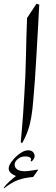

<svg xmlns="http://www.w3.org/2000/svg" viewBox="-40 -735 302 1036"><path d="M172 -710Q171 -690 169 -659Q167 -628 165 -583Q160 -492 156 -425.5Q152 -359 148.5 -306Q145 -253 140 -200Q136 -147 129.5 -107Q123 -67 111.5 -33Q100 1 79 38L72 32Q76 -10 79 -46.5Q82 -83 85 -124.5Q88 -166 91 -220Q98 -325 100 -429.5Q102 -534 106 -638L157 -715ZM125 134Q131 122 123.5 116Q116 110 102 109Q88 108 76 112Q63 116 52 126.5Q41 137 39 151Q38 168 52 178.5Q66 189 94 189Q106 189 124.5 186Q143 183 164 180L165 183L139 220Q91 224 57 236.5Q23 249 -18 281L-20 278Q-9 262 11 244Q31 226 46 215Q12 201 7.5 179.5Q3 158 34 123Q53 102 74.5 88.5Q96 75 115 76Q138 77 145 97Q152 117 131 136Z"/></svg>

Font: Bona Nova SC
Style: Italic
Weight: 400
Italic angle: -4°
Designer: Mateusz Machalski
Foundry: Capitalics
Version: Version 4.001; ttfautohint (v1.8.4.7-5d5b)